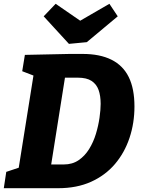

<svg xmlns="http://www.w3.org/2000/svg" viewBox="-26 -991 745 1011"><path d="M409 -707Q500 -707 561 -676.5Q622 -646 652 -585Q682 -524 682 -430Q682 -343 656 -265Q630 -187 579.5 -127.5Q529 -68 454 -34Q379 0 280 0H-6L7 -86L91 -114L70 -91L153 -611L169 -586L91 -616L105 -702L341 -707ZM310 -125Q355 -125 388 -147.5Q421 -170 443.5 -206.5Q466 -243 479 -286Q492 -329 498 -371Q504 -413 504 -444Q504 -487 493 -517.5Q482 -548 456 -565Q430 -582 384 -582H290L321 -613L238 -90L221 -125ZM550 -971 594 -905 431 -769 337 -760 204 -905 267 -971 450 -845 336 -847Z"/></svg>

Font: Bitter Thin ExtraBold
Style: Italic
Weight: 800
Italic angle: -9°
Version: Version 2.002